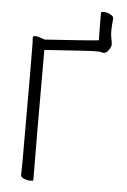

<svg xmlns="http://www.w3.org/2000/svg" viewBox="-57 -881 615 927"><g transform="rotate(5 250.0 -417.5)"><path d="M140 -1Q140 4 125 4Q110 4 94.5 -3Q79 -10 79 -19L80 -81Q80 -649 78.5 -662Q77 -675 77 -684.5Q77 -694 88.5 -694Q100 -694 135 -681Q363 -696 375 -698Q387 -700 391 -700H396V-705Q396 -738 395 -796V-834Q395 -839 408.5 -839Q422 -839 439 -830.5Q456 -822 456 -812Q449 -746 454.5 -720Q460 -694 460 -686Q460 -678 455 -668Q441 -642 424 -642Q416 -642 405 -646H370Q358 -646 138 -631V-626Q138 -149 140 -1Z"/></g></svg>

Font: LXGW WenKai Mono TC Light
Style: Regular
Weight: 300
Designer: LXGW / Fontworks Inc.
Foundry: LXGW / Fontworks Inc.
Version: Version 1.330